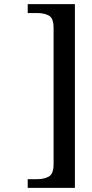

<svg xmlns="http://www.w3.org/2000/svg" viewBox="-20 -780 447 928"><path d="M114 128V86H159Q194 86 216.5 73Q239 60 239 13V-644Q239 -692 216.5 -704.5Q194 -717 159 -717H114V-760H342V128Z"/></svg>

Font: Noto Serif Khojki Medium
Style: Regular
Weight: 500
Version: Version 2.003